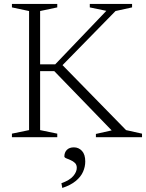

<svg xmlns="http://www.w3.org/2000/svg" viewBox="-20 -696 740 974"><path d="M619.5 -36 700.5 -18V0H466.5V-16.5L546.5 -34.5L255.5 -335H166.5V-369.5H260L519.5 -641L435.5 -658.5V-676H650V-658.5L566 -640L280.5 -348.5L287 -376ZM183.5 -640V-36L270.5 -18V0H40.5V-18L127.5 -36V-640L40.5 -658.5V-676H270.5V-658.5ZM291.5 233.5Q333.5 218.5 351.5 197.2Q369.5 176 369.5 155.5Q369.5 139.5 360 130.5Q350.5 121.5 338 116.2Q325.5 111 316 107Q306.5 103 306.5 97.5Q306.5 77.5 319 64.5Q331.5 51.5 355 51.5Q379 51.5 395.8 69.5Q412.5 87.5 412.5 123Q412.5 150 401.2 175.5Q390 201 364.2 222.2Q338.5 243.5 296 257.5Z"/></svg>

Font: Newsreader 16pt Light
Style: Regular
Weight: 300
Designer: Hugues Gentile
Foundry: Production Type
Version: Version 1.003